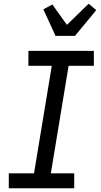

<svg xmlns="http://www.w3.org/2000/svg" viewBox="-20 -1007 540 1027"><path d="M27 0V-80H162L257 -655H132V-735H482V-655H347L252 -80H377V0ZM277 -815 212 -957 260 -983 338 -874 454 -987 495 -953 381 -815Z"/></svg>

Font: Iosevka Curly Medium
Style: Italic
Weight: 500
Italic angle: -9°
Monospace: yes
Designer: Belleve Invis
Foundry: Belleve Invis
Version: Version 22.1.2; ttfautohint (v1.8.4)